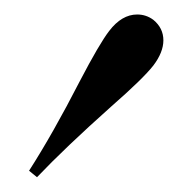

<svg xmlns="http://www.w3.org/2000/svg" viewBox="-20 -840 263 261"><path d="M202.1 -785.2Q202.1 -769 188.5 -751Q174.3 -732.9 131.3 -695.3Q67.9 -638.7 30.3 -599.1L19.5 -607.9Q51.8 -658.2 88.4 -729.5Q115.2 -780.8 128.4 -797.9Q145.5 -820.3 166.5 -820.3Q178.7 -820.3 188.5 -813Q202.1 -801.8 202.1 -785.2Z"/></svg>

Font: Playfair Display SC
Style: Regular
Weight: 400
Designer: Claus Eggers Sørensen
Foundry: Claus Eggers Sørensen
Version: Version 1.004;PS 001.004;hotconv 1.0.70;makeotf.lib2.5.58329